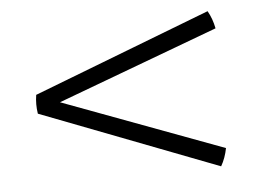

<svg xmlns="http://www.w3.org/2000/svg" viewBox="-38 -639 697 508"><g transform="rotate(-5 310.0 -385.0)"><path d="M59 -410 530 -591Q542 -570 547 -544L120 -385L547 -226Q542 -200 530 -179L59 -360Q55 -385 59 -410Z"/></g></svg>

Font: Poltawski Nowy
Style: Bold
Weight: 700
Designer: Adam Pótawski, Mateusz Machalski, Borys Kosmynka, Ania Wieluska
Foundry: Capitalics.wtf
Version: Version 1.001;gftools[0.9.25]